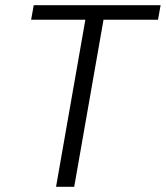

<svg xmlns="http://www.w3.org/2000/svg" viewBox="-20 -720 639 740"><path d="M196 0 309 -644H100L110 -700H599L589 -644H379L266 0Z"/></svg>

Font: DM Sans 24pt Light
Style: Italic
Weight: 300
Italic angle: -10°
Designer: Colophon Foundry, Jonny Pinhorn
Foundry: Colophon Foundry
Version: Version 4.004;gftools[0.9.30]